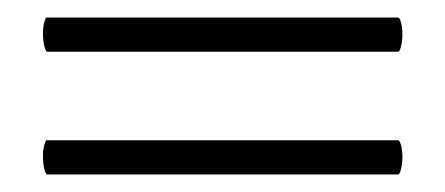

<svg xmlns="http://www.w3.org/2000/svg" viewBox="-20 -346 508 219"><path d="M29 -168Q29 -175 30.5 -180.5Q32 -186 33 -186H434Q436 -186 437.5 -180Q439 -174 439 -167Q439 -160 437.5 -153.5Q436 -147 434 -147H34Q32 -147 30.5 -153.5Q29 -160 29 -168ZM29 -308Q29 -315 30.5 -320.5Q32 -326 33 -326H434Q436 -326 437.5 -320Q439 -314 439 -307Q439 -300 437.5 -293.5Q436 -287 434 -287H34Q32 -287 30.5 -293.5Q29 -300 29 -308Z"/></svg>

Font: Cormorant SC
Style: Regular
Weight: 400
Designer: Christian Thalmann (Catharsis Fonts)
Foundry: Catharsis Fonts
Version: Version 4.000